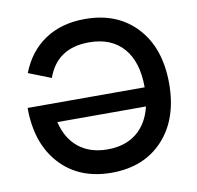

<svg xmlns="http://www.w3.org/2000/svg" viewBox="-81 -796 917 895"><g transform="rotate(-10 378.0 -349.0)"><path d="M43 -351H597Q597 -472 539.8 -537.2Q482.5 -602.5 377.5 -602.5Q226 -602.5 178.5 -469L72 -511Q109.5 -608 187.8 -660.5Q266 -713 377.5 -713Q531 -713 621.8 -614.8Q712.5 -516.5 712.5 -349Q712.5 -182 621.8 -83.8Q531 14.5 377.5 14.5Q224 14.5 133.5 -84.2Q43 -183 43 -351ZM168 -262Q187 -182 241 -139Q295 -96 377.5 -96Q460.5 -96 514.5 -139Q568.5 -182 587.5 -262Z"/></g></svg>

Font: HK Grotesk SemiBold
Style: Regular
Weight: 600
Designer: Alfredo Marco Pradil
Foundry: Hanken Design Co.
Version: Version 3.001;FEAKit 1.0